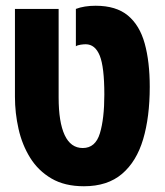

<svg xmlns="http://www.w3.org/2000/svg" viewBox="-20 -636 573 668"><path d="M272 12Q205 12 159 -15Q113 -42 85 -87Q57 -132 44.5 -187.5Q32 -243 32 -299V-605H184V-297Q184 -211 205 -166Q226 -121 268 -121Q312 -121 327.5 -172Q343 -223 343 -307Q343 -403 327 -442.5Q311 -482 278 -482Q271 -482 260.5 -480.5Q250 -479 244 -475V-605Q273 -616 313 -616Q384 -616 425 -582Q466 -548 483.5 -484.5Q501 -421 501 -334Q501 -229 478 -151.5Q455 -74 404.5 -31Q354 12 272 12Z"/></svg>

Font: Noto Sans Hebrew ExtraCondensed ExtraBold
Style: Regular
Weight: 800
Width: 2
Designer: Monotype Design Team
Foundry: Monotype Imaging Inc.
Version: Version 2.004; ttfautohint (v1.8.4.7-5d5b)